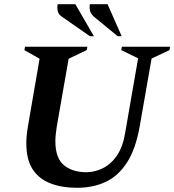

<svg xmlns="http://www.w3.org/2000/svg" viewBox="-20 -882 828 912"><path d="M346 10Q274 10 219.5 -11Q165 -32 135 -78Q105 -124 105 -201Q105 -220 107 -240.5Q109 -261 113 -284L168 -603L96 -644L99 -660H395L392 -644L306 -603L250 -283Q247 -264 245 -246Q243 -228 243 -212Q243 -131 283.5 -97.5Q324 -64 390 -64Q430 -64 468.5 -83Q507 -102 535 -142.5Q563 -183 574 -248L636 -605L556 -644L559 -660H788L785 -644L700 -604L644 -284Q625 -175 583.5 -110.5Q542 -46 482 -18Q422 10 346 10ZM539 -710 427 -802Q411 -816 407.5 -831Q404 -846 407 -862H491L558 -710ZM407 -710 275 -802Q257 -814 254 -830Q251 -846 254 -862H338L426 -710Z"/></svg>

Font: Spectral
Style: Bold Italic
Weight: 700
Italic angle: -10°
Designer: Jean-Baptiste Levee
Foundry: Production Type
Version: Version 2.001